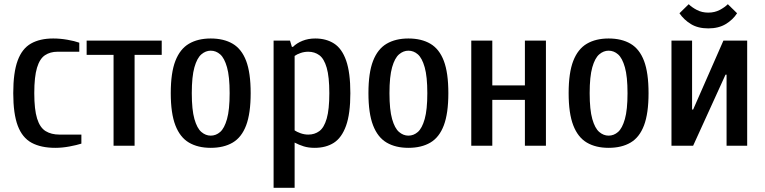

<svg xmlns="http://www.w3.org/2000/svg" viewBox="-20 -693 3638 913"><path d="M243 10Q175 10 130.5 -14Q86 -38 64.5 -95Q43 -152 43 -250Q43 -348 64 -405Q85 -462 127.5 -486Q170 -510 233 -510Q266 -510 300.5 -504Q335 -498 357 -490V-447H253Q219 -447 194 -430.5Q169 -414 156 -371Q143 -328 143 -250Q143 -172 156.5 -129Q170 -86 197 -69.5Q224 -53 263 -53H367V-10Q345 -3 310.5 3.5Q276 10 243 10Z M520 0V-432H392V-500H749V-432H620V0Z M982 10Q921 10 878.5 -15Q836 -40 814 -97Q792 -154 792 -250Q792 -347 814 -403.5Q836 -460 878.5 -485Q921 -510 982 -510Q1044 -510 1086.5 -485Q1129 -460 1150.5 -403.5Q1172 -347 1172 -250Q1172 -154 1150.5 -97Q1129 -40 1086.5 -15Q1044 10 982 10ZM982 -48Q1007 -48 1027 -65.5Q1047 -83 1059.5 -127Q1072 -171 1072 -250Q1072 -329 1059.5 -373Q1047 -417 1027 -434.5Q1007 -452 982 -452Q958 -452 937.5 -434.5Q917 -417 904.5 -373Q892 -329 892 -250Q892 -171 904.5 -127Q917 -83 937.5 -65.5Q958 -48 982 -48Z M1281 200V-500H1359L1368 -470H1373Q1391 -488 1418.5 -499Q1446 -510 1479 -510Q1531 -510 1568.5 -486Q1606 -462 1626 -405Q1646 -348 1646 -250Q1646 -152 1625.5 -95Q1605 -38 1567.5 -14Q1530 10 1476 10Q1447 10 1424.5 3Q1402 -4 1381 -15V200ZM1446 -53Q1476 -53 1498.5 -69.5Q1521 -86 1533.5 -129Q1546 -172 1546 -250Q1546 -328 1533.5 -371Q1521 -414 1498.5 -430.5Q1476 -447 1446 -447Q1427 -447 1409.5 -441Q1392 -435 1381 -427V-73Q1391 -66 1409 -59.5Q1427 -53 1446 -53Z M1922 10Q1861 10 1818.5 -15Q1776 -40 1754 -97Q1732 -154 1732 -250Q1732 -347 1754 -403.5Q1776 -460 1818.5 -485Q1861 -510 1922 -510Q1984 -510 2026.5 -485Q2069 -460 2090.5 -403.5Q2112 -347 2112 -250Q2112 -154 2090.5 -97Q2069 -40 2026.5 -15Q1984 10 1922 10ZM1922 -48Q1947 -48 1967 -65.5Q1987 -83 1999.5 -127Q2012 -171 2012 -250Q2012 -329 1999.5 -373Q1987 -417 1967 -434.5Q1947 -452 1922 -452Q1898 -452 1877.5 -434.5Q1857 -417 1844.5 -373Q1832 -329 1832 -250Q1832 -171 1844.5 -127Q1857 -83 1877.5 -65.5Q1898 -48 1922 -48Z M2221 0V-500H2321V-287H2476V-500H2576V0H2476V-218H2321V0Z M2874 10Q2813 10 2770.5 -15Q2728 -40 2706 -97Q2684 -154 2684 -250Q2684 -347 2706 -403.5Q2728 -460 2770.5 -485Q2813 -510 2874 -510Q2936 -510 2978.5 -485Q3021 -460 3042.5 -403.5Q3064 -347 3064 -250Q3064 -154 3042.5 -97Q3021 -40 2978.5 -15Q2936 10 2874 10ZM2874 -48Q2899 -48 2919 -65.5Q2939 -83 2951.5 -127Q2964 -171 2964 -250Q2964 -329 2951.5 -373Q2939 -417 2919 -434.5Q2899 -452 2874 -452Q2850 -452 2829.5 -434.5Q2809 -417 2796.5 -373Q2784 -329 2784 -250Q2784 -171 2796.5 -127Q2809 -83 2829.5 -65.5Q2850 -48 2874 -48Z M3173 0V-500H3271V-172H3276L3420 -500H3533V0H3435V-338H3430L3276 0ZM3348 -558Q3299 -558 3265.5 -578.5Q3232 -599 3211 -630L3255 -673Q3270 -658 3294 -645.5Q3318 -633 3348 -633Q3378 -633 3402 -645.5Q3426 -658 3441 -673L3485 -630Q3465 -599 3431 -578.5Q3397 -558 3348 -558Z"/></svg>

Font: Cuprum Medium
Style: Regular
Weight: 500
Designer: Jovanny Lemonad
Foundry: Jovanny Lemonad
Version: Version 3.000